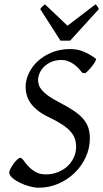

<svg xmlns="http://www.w3.org/2000/svg" viewBox="-20 -858 480 893"><path d="M425.8 -585Q427.7 -583.5 425.8 -578.4Q423.8 -573.2 419.7 -566.4Q415.5 -559.6 409.4 -551.8Q403.3 -543.9 397 -536.9Q390.6 -529.8 385 -524.4Q379.4 -519 376 -517.1L361.8 -520Q353.5 -531.7 343.3 -542.2Q333 -552.7 320.8 -561Q308.6 -569.3 295.2 -574.2Q281.7 -579.1 267.1 -579.1Q240.7 -579.1 220.2 -570.6Q199.7 -562 185.8 -548.6Q171.9 -535.2 164.6 -518.6Q157.2 -502 157.2 -485.8Q157.2 -475.1 160.6 -463.4Q164.1 -451.7 174.8 -439Q185.5 -426.3 205.3 -411.9Q225.1 -397.5 257.8 -380.9Q296.4 -360.8 323.2 -342.8Q350.1 -324.7 366.7 -305.4Q383.3 -286.1 390.6 -264.2Q397.9 -242.2 397.9 -214.8Q397.9 -168.9 378.9 -127.4Q359.9 -85.9 327.4 -54.2Q294.9 -22.5 251.7 -3.7Q208.5 15.1 160.2 15.1Q141.6 15.1 117.9 8.8Q94.2 2.4 73 -7.8Q51.8 -18.1 37.4 -30.8Q22.9 -43.5 22.9 -56.2Q22.9 -62 28.8 -73.2Q34.7 -84.5 42.7 -95.9Q50.8 -107.4 59.8 -115.7Q68.8 -124 75.2 -124Q81.1 -124 89.4 -112.1Q97.7 -100.1 111.1 -85.4Q124.5 -70.8 144.3 -58.8Q164.1 -46.9 192.9 -46.9Q222.7 -46.9 248.3 -56.9Q273.9 -66.9 293 -84.2Q312 -101.6 323 -125Q334 -148.4 334 -175.8Q334 -195.8 328.1 -213.1Q322.3 -230.5 307.6 -246.8Q293 -263.2 268.6 -279.3Q244.1 -295.4 207 -313Q174.8 -328.1 153.8 -345.5Q132.8 -362.8 120.8 -380.6Q108.9 -398.4 104 -417Q99.1 -435.5 99.1 -453.1Q99.1 -485.4 114 -517.1Q128.9 -548.8 156 -573.7Q183.1 -598.6 221.4 -614.3Q259.8 -629.9 307.1 -629.9Q342.3 -629.9 372.3 -616.5Q402.3 -603 425.8 -585ZM306.2 -668.9H261.2L167 -815.9Q173.8 -825.2 177.7 -828.6Q181.6 -832 189 -837.9L293.9 -738.3L424.3 -837.9Q430.2 -832.5 432.9 -828.9Q435.5 -825.2 439.9 -815.9Z"/></svg>

Font: Gentium Plus Am
Style: Italic
Weight: 400
Italic angle: -8°
Designer: J. Victor Gaultney, Annie Olsen, Iska Routamaa, Becca Hirsbrunner
Foundry: SIL International
Version: Version 5.000